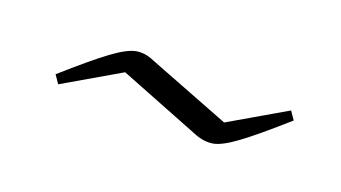

<svg xmlns="http://www.w3.org/2000/svg" viewBox="-28 -461 638 359"><g transform="rotate(20 291.5 -281.5)"><path d="M86 -230 75 -246Q128 -293 156.5 -314Q185 -335 202 -338Q219 -341 237 -333L402 -269L512 -333L523 -317Q470 -270 441.5 -249Q413 -228 396.5 -225Q380 -222 361 -229L196 -294Z"/></g></svg>

Font: Piazzolla Light
Style: Italic
Weight: 300
Italic angle: -11.3°
Designer: Juan Pablo del Peral
Foundry: Huerta Tipografica
Version: Version 1.330